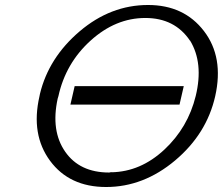

<svg xmlns="http://www.w3.org/2000/svg" viewBox="-20 -732 893 769"><path d="M138 -346Q138 -348 140 -356Q175 -501 299 -606.5Q423 -712 573 -712Q717 -712 797 -607.5Q877 -503 842 -347Q808 -196 681.5 -89.5Q555 17 405 17Q258 17 180.5 -88Q103 -193 138 -346ZM214 -347Q211 -338 211 -337Q183 -208 241 -124.5Q299 -41 417 -41Q420 -41 426 -43V-42Q543 -44 638 -132.5Q733 -221 764 -348Q796 -480 741 -570V-569Q680 -660 562 -660Q443 -660 343 -569.5Q243 -479 214 -347ZM262 -313 279 -387H716L699 -313Z"/></svg>

Font: Coval
Style: ExtraLight Italic
Weight: 200
Foundry: Context Ltd
Version: Version 001.000